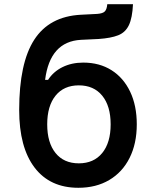

<svg xmlns="http://www.w3.org/2000/svg" viewBox="-20 -874 740 911"><path d="M352 17Q217 17 144 -79Q71 -175 71 -352Q71 -575 142.5 -685.5Q214 -796 363 -804L441 -808Q468 -810 477.5 -820Q487 -830 489 -854H611Q608 -789 591.5 -754.5Q575 -720 540.5 -706.5Q506 -693 448 -689L364 -685Q217 -677 194 -495H208Q233 -534 276.5 -555.5Q320 -577 375 -577Q452 -577 509 -541Q566 -505 597.5 -439Q629 -373 629 -284Q629 -193 595 -125Q561 -57 498.5 -20Q436 17 352 17ZM354 -99Q425 -99 465 -148Q505 -197 505 -284Q505 -371 465 -420Q425 -469 354 -469Q283 -469 243.5 -420Q204 -371 204 -284Q204 -197 243.5 -148Q283 -99 354 -99Z"/></svg>

Font: Martian Mono Medium
Style: Regular
Weight: 500
Monospace: yes
Designer: Roman Shamin
Foundry: Evil Martians
Version: Version 1.000; ttfautohint (v1.8.4.7-5d5b)